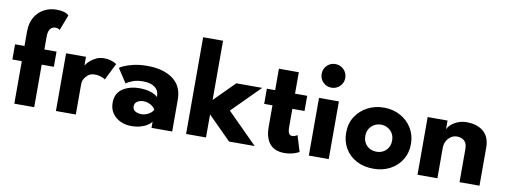

<svg xmlns="http://www.w3.org/2000/svg" viewBox="-59 -1017 3559 1345"><g transform="rotate(10 1720.5 -344.0)"><path d="M217.5 0H76V-302.5H9V-410.5H76V-513.5Q76 -573.5 100.5 -615.2Q125 -657 165.2 -678.5Q205.5 -700 253 -700Q316 -700 341.5 -674.5L299 -563Q289 -574.5 265.5 -574.5Q255 -574.5 243.8 -568.2Q232.5 -562 225 -546Q217.5 -530 217.5 -501.5V-410.5H304V-302.5H217.5Z M513.5 0H372V-410.5H513.5V-351H515Q538.5 -388 587 -411.5Q610.5 -422.5 641 -422.5Q692 -422.5 730.5 -397L671 -277Q657.5 -288 629 -295.5Q615.5 -299 597.5 -299Q570 -299 553.5 -287.5Q513.5 -256.5 513.5 -216Z M907 12Q867 12 831.8 -4.2Q796.5 -20.5 774.8 -51.5Q753 -82.5 753 -127.5Q753 -198 810.5 -232Q857 -259 922 -259Q966 -259 1000.8 -247.8Q1035.5 -236.5 1052 -219Q1052 -241.5 1045.8 -257.8Q1039.5 -274 1022.5 -287.5Q992.5 -310.5 939.5 -310.5Q895.5 -310.5 865.2 -299Q835 -287.5 819 -274.5L754 -374Q760 -380.5 785.8 -391.8Q811.5 -403 853.2 -412.8Q895 -422.5 949.5 -422.5Q1052 -422.5 1119 -381Q1199 -331.5 1199 -226V0H1052V-43.5Q1042 -30 1022.5 -17.2Q1003 -4.5 974.2 3.8Q945.5 12 907 12ZM965.5 -82Q990 -82 1014.5 -95Q1039 -108 1049 -128.5Q1039 -148 1015 -161Q991 -174 965.5 -174Q939.5 -174 921 -162.2Q902.5 -150.5 902.5 -126.5Q902.5 -103 921.8 -92.5Q941 -82 965.5 -82Z M1786 0H1603.5L1439.5 -164V0H1298V-688H1439.5V-267L1583 -410.5H1767L1571.5 -214.5Z M1999 12Q1921 12 1886.5 -39.5Q1859 -81 1859 -145V-302.5H1800V-410.5H1859V-563H2000.5V-410.5H2087V-302.5H2000.5V-172Q2000.5 -142 2008.2 -128.5Q2016 -115 2032.5 -115Q2050 -115 2068 -128L2103 -13.5Q2056 12 1999 12Z M2244 -496Q2208.5 -496 2184.2 -520.5Q2160 -545 2160 -580Q2160 -615.5 2184.5 -639.8Q2209 -664 2244 -664Q2278.5 -664 2303.2 -639.5Q2328 -615 2328 -580Q2328 -544 2303 -520Q2278 -496 2244 -496ZM2312.5 0H2171V-410.5H2312.5Z M2631.5 12Q2562 12 2510 -16Q2458 -44 2429.2 -92.8Q2400.5 -141.5 2400.5 -204Q2400.5 -270 2432.2 -319Q2464 -368 2516.5 -395.2Q2569 -422.5 2631.5 -422.5Q2698 -422.5 2750 -393.5Q2802 -364.5 2831.8 -315.2Q2861.5 -266 2861.5 -204Q2861.5 -141 2831.8 -92.2Q2802 -43.5 2750 -15.8Q2698 12 2631.5 12ZM2632.5 -109Q2674 -109 2700.8 -136Q2727.5 -163 2727.5 -205Q2727.5 -248 2699.5 -274.8Q2671.5 -301.5 2632.5 -301.5Q2592 -301.5 2564.2 -274.2Q2536.5 -247 2536.5 -205Q2536.5 -163.5 2563 -136.2Q2589.5 -109 2632.5 -109Z M3385 0H3243V-234.5Q3243 -276 3222.8 -294Q3202.5 -312 3169.5 -312Q3137 -312 3111.2 -284.8Q3085.5 -257.5 3085.5 -216V0H2944V-410.5H3085.5V-348Q3092.5 -366 3111.5 -383Q3130.5 -400 3158.8 -411.2Q3187 -422.5 3221 -422.5Q3286.5 -422.5 3330.5 -392Q3385 -354 3385 -270.5Z"/></g></svg>

Font: Lucymar Sans
Style: Bold
Weight: 700
Foundry: The League of Moveable Type (original font) / Main changes by Cristiano Sobral with portions from Mirco Monsees
Version: Version 2.001;August 30, 2020;FontCreator 13.0.0.2681 64-bit